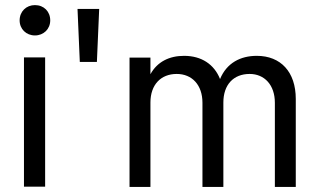

<svg xmlns="http://www.w3.org/2000/svg" viewBox="-20 -733 1243 753"><path d="M74 -1H157V-508H74ZM57 -653C57 -619 83 -594 117 -594C151 -594 177 -619 177 -653C177 -688 152 -713 117 -713C83 -713 57 -688 57 -653Z M293 -490H360L369 -698H284Z M1058 -330V0H1140V-345C1140 -451 1081 -514 987 -514C923 -514 869 -486 843 -423C820 -481 770 -514 702 -514C644 -514 597 -491 570 -442V-507H488V0H570V-331C570 -401 611 -443 673 -443C733 -443 774 -400 774 -330V0H856V-331C856 -401 896 -443 959 -443C1017 -443 1058 -400 1058 -330Z"/></svg>

Font: Vanilla Cream Book
Style: Regular
Weight: 400
Designer: Jeremy Tribby, Jinavaṁso
Foundry: Tribby Type
Version: Version 1.422;Glyphs 3.1.2 (3151)